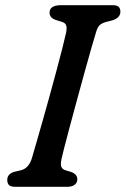

<svg xmlns="http://www.w3.org/2000/svg" viewBox="-20 -720 484 740"><path d="M217 -107Q212.5 -86 216.8 -76.2Q221 -66.5 235 -63L255 -57Q278 -48 278 -29Q278 -15.5 267.5 -7.8Q257 0 240.5 0H40Q21 0 14.5 -7Q8 -14 8 -26Q7.5 -49.5 35.5 -58L59.5 -63.5Q90 -70.5 102.5 -109Q107.5 -126 118 -162.2Q128.5 -198.5 142 -246Q155.5 -293.5 169.8 -345.2Q184 -397 197.2 -445.8Q210.5 -494.5 220.2 -533.5Q230 -572.5 234.5 -593Q238.5 -611.5 235.2 -621.8Q232 -632 216.5 -636.5L195 -643Q171 -651.5 171 -671Q171 -700 215 -700H413Q431.5 -700 437.8 -693.2Q444 -686.5 444 -675Q444 -652 414.5 -642L389.5 -635.5Q372.5 -631 364.2 -623Q356 -615 350.5 -597Q343.5 -574 331.2 -531.5Q319 -489 304.5 -436.2Q290 -383.5 275.2 -329.2Q260.5 -275 247.8 -227.5Q235 -180 226.8 -147.5Q218.5 -115 217 -107Z"/></svg>

Font: Fraunces 9pt S100
Style: Italic
Weight: 400
Italic angle: -16°
Version: Version 1.000; ttfautohint (v1.8.3)